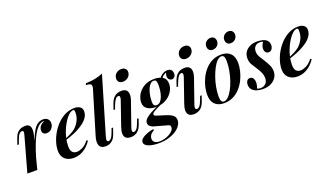

<svg xmlns="http://www.w3.org/2000/svg" viewBox="-84 -1417 3831 2232"><g transform="rotate(-20 1831.5 -301.5)"><path d="M145 0H22L142 -431Q151 -461 148 -473Q145 -485 130 -485Q111 -485 95 -466Q79 -447 62 -399L45 -352H26L52 -427Q66 -467 87 -489.5Q108 -512 133 -521Q158 -530 184 -530Q216 -530 231.5 -517Q247 -504 251.5 -483Q256 -462 253.5 -437.5Q251 -413 245 -390ZM401 -507Q379 -507 356 -491.5Q333 -476 308 -442Q283 -408 257.5 -352.5Q232 -297 205 -217.5Q178 -138 151 -30L175 -163Q206 -268 233.5 -338.5Q261 -409 287.5 -451.5Q314 -494 344 -512Q374 -530 409 -530Q445 -530 464.5 -509Q484 -488 484 -457Q484 -432 472 -410.5Q460 -389 440.5 -376.5Q421 -364 396 -364Q371 -364 356.5 -377Q342 -390 342 -415Q342 -437 352 -455Q362 -473 378 -485.5Q394 -498 413 -503Q411 -505 408 -506Q405 -507 401 -507Z M554 -220Q601 -238 640.5 -257.5Q680 -277 707 -299Q744 -332 767 -376.5Q790 -421 790 -474Q790 -497 786 -504Q782 -511 774 -511Q751 -511 724 -489Q697 -467 671 -428.5Q645 -390 623.5 -342Q602 -294 589 -241Q576 -188 576 -136Q576 -83 596.5 -61.5Q617 -40 651 -40Q680 -40 720 -59Q760 -78 799 -128L815 -120Q795 -87 762 -56Q729 -25 686.5 -5.5Q644 14 593 14Q551 14 517 -2Q483 -18 464 -49.5Q445 -81 445 -127Q445 -176 462 -231.5Q479 -287 510.5 -340Q542 -393 585.5 -436Q629 -479 682 -504.5Q735 -530 796 -530Q836 -530 863 -511.5Q890 -493 890 -455Q890 -416 868 -382Q846 -348 808.5 -320Q771 -292 726.5 -270Q682 -248 637 -232Q592 -216 553 -206Z M1024 -85Q1016 -58 1020.5 -44.5Q1025 -31 1040 -31Q1054 -31 1070.5 -48.5Q1087 -66 1106 -117L1122 -162H1141L1116 -89Q1102 -49 1081 -26.5Q1060 -4 1036 5Q1012 14 987 14Q955 14 936 2Q917 -10 910 -31Q903 -52 905 -79.5Q907 -107 917 -139L1076 -667Q1086 -701 1074 -717Q1062 -733 1013 -733L1020 -754Q1085 -755 1136 -765.5Q1187 -776 1234 -795Z M1369 -688Q1372 -725 1399 -747Q1426 -769 1462 -769Q1495 -769 1512.5 -750.5Q1530 -732 1527 -703Q1524 -669 1497 -646Q1470 -623 1434 -623Q1401 -623 1383.5 -641.5Q1366 -660 1369 -688ZM1334 -431Q1352 -485 1322 -485Q1302 -485 1286 -464.5Q1270 -444 1252 -399L1235 -352H1216L1242 -427Q1257 -467 1278 -489.5Q1299 -512 1325 -521Q1351 -530 1376 -530Q1411 -530 1429 -517Q1447 -504 1453 -483Q1459 -462 1456 -437.5Q1453 -413 1445 -390L1339 -85Q1330 -58 1334 -44.5Q1338 -31 1353 -31Q1369 -31 1385.5 -48.5Q1402 -66 1421 -117L1438 -162H1457L1432 -89Q1417 -49 1396 -26.5Q1375 -4 1350 5Q1325 14 1301 14Q1257 14 1237 -5.5Q1217 -25 1217 -59.5Q1217 -94 1233 -139Z M1725 -226 1764 -228Q1725 -210 1696 -195.5Q1667 -181 1650 -168.5Q1633 -156 1633 -144Q1633 -135 1645 -127.5Q1657 -120 1683 -113L1763 -88Q1793 -79 1818.5 -67Q1844 -55 1860 -36Q1876 -17 1876 13Q1876 46 1854.5 78Q1833 110 1793.5 135.5Q1754 161 1699 176.5Q1644 192 1577 192Q1526 192 1486.5 182.5Q1447 173 1425.5 156Q1404 139 1404 116Q1404 98 1418 82Q1432 66 1456 53Q1480 40 1510 30Q1540 20 1573 15L1577 30Q1542 48 1528.5 69.5Q1515 91 1515 112Q1515 145 1538.5 160Q1562 175 1599 175Q1629 175 1660.5 166Q1692 157 1719.5 141.5Q1747 126 1763.5 106Q1780 86 1780 63Q1780 45 1768 38.5Q1756 32 1733 27L1586 -14Q1562 -21 1545 -36.5Q1528 -52 1528 -78Q1528 -102 1548.5 -124.5Q1569 -147 1612.5 -171.5Q1656 -196 1725 -226ZM1771 -512Q1747 -512 1730 -496Q1713 -480 1700.5 -454.5Q1688 -429 1680.5 -399.5Q1673 -370 1669.5 -341.5Q1666 -313 1666 -291Q1666 -259 1676.5 -246Q1687 -233 1706 -233Q1734 -233 1753.5 -254Q1773 -275 1785 -308Q1797 -341 1802 -377.5Q1807 -414 1807 -445Q1807 -474 1800.5 -493Q1794 -512 1771 -512ZM1783 -530Q1847 -530 1887.5 -503.5Q1928 -477 1928 -417Q1928 -369 1899 -322Q1870 -275 1816.5 -245Q1763 -215 1691 -215Q1630 -215 1588.5 -241.5Q1547 -268 1547 -326Q1547 -356 1561 -391.5Q1575 -427 1604 -458.5Q1633 -490 1677.5 -510Q1722 -530 1783 -530ZM1860 -477 1840 -484Q1855 -521 1889 -547Q1923 -573 1961 -573Q1991 -573 2007 -556.5Q2023 -540 2023 -511Q2023 -482 2009 -468Q1995 -454 1977 -454Q1961 -454 1946.5 -465.5Q1932 -477 1929 -501Q1926 -525 1942 -563L1951 -558Q1912 -543 1893 -525Q1874 -507 1860 -477Z M2149 -688Q2152 -725 2179 -747Q2206 -769 2242 -769Q2275 -769 2292.5 -750.5Q2310 -732 2307 -703Q2304 -669 2277 -646Q2250 -623 2214 -623Q2181 -623 2163.5 -641.5Q2146 -660 2149 -688ZM2114 -431Q2132 -485 2102 -485Q2082 -485 2066 -464.5Q2050 -444 2032 -399L2015 -352H1996L2022 -427Q2037 -467 2058 -489.5Q2079 -512 2105 -521Q2131 -530 2156 -530Q2191 -530 2209 -517Q2227 -504 2233 -483Q2239 -462 2236 -437.5Q2233 -413 2225 -390L2119 -85Q2110 -58 2114 -44.5Q2118 -31 2133 -31Q2149 -31 2165.5 -48.5Q2182 -66 2201 -117L2218 -162H2237L2212 -89Q2197 -49 2176 -26.5Q2155 -4 2130 5Q2105 14 2081 14Q2037 14 2017 -5.5Q1997 -25 1997 -59.5Q1997 -94 2013 -139Z M2606 -510Q2580 -510 2553 -483.5Q2526 -457 2502 -411.5Q2478 -366 2458.5 -310Q2439 -254 2428 -194.5Q2417 -135 2417 -81Q2417 -41 2427.5 -23.5Q2438 -6 2459 -6Q2484 -6 2511 -32Q2538 -58 2562.5 -102.5Q2587 -147 2606 -202.5Q2625 -258 2636 -318Q2647 -378 2647 -435Q2647 -477 2636.5 -493.5Q2626 -510 2606 -510ZM2299 -148Q2299 -193 2311.5 -245Q2324 -297 2349 -347.5Q2374 -398 2411.5 -439.5Q2449 -481 2499 -505.5Q2549 -530 2612 -530Q2684 -530 2724.5 -489.5Q2765 -449 2765 -368Q2765 -323 2752.5 -271Q2740 -219 2715 -168.5Q2690 -118 2652.5 -76.5Q2615 -35 2565 -10.5Q2515 14 2452 14Q2380 14 2339.5 -27Q2299 -68 2299 -148ZM2481 -676Q2481 -711 2505.5 -733Q2530 -755 2561 -755Q2590 -755 2605.5 -737.5Q2621 -720 2621 -693Q2621 -670 2609.5 -652Q2598 -634 2580 -624.5Q2562 -615 2541 -615Q2512 -615 2496.5 -632.5Q2481 -650 2481 -676ZM2704 -676Q2704 -711 2728 -733Q2752 -755 2784 -755Q2812 -755 2828 -737.5Q2844 -720 2844 -693Q2844 -670 2832.5 -652Q2821 -634 2802.5 -624.5Q2784 -615 2763 -615Q2734 -615 2719 -632.5Q2704 -650 2704 -676Z M2869 -15Q2877 -11 2886 -8.5Q2895 -6 2911 -6Q2949 -6 2974.5 -30.5Q3000 -55 3000 -99Q3000 -131 2986.5 -164Q2973 -197 2946 -237Q2922 -272 2902.5 -306Q2883 -340 2883 -384Q2883 -427 2904 -459.5Q2925 -492 2964 -511Q3003 -530 3055 -530Q3089 -530 3122 -522Q3155 -514 3176 -493Q3197 -472 3197 -432Q3197 -418 3191 -402.5Q3185 -387 3173 -376Q3161 -365 3141 -365Q3120 -365 3106 -381.5Q3092 -398 3092 -424Q3092 -447 3100.5 -467Q3109 -487 3121 -502Q3107 -510 3081 -510Q3045 -510 3023 -487Q3001 -464 3001 -422Q3001 -400 3008.5 -380.5Q3016 -361 3029.5 -340.5Q3043 -320 3060 -293Q3088 -248 3104 -212.5Q3120 -177 3120 -140Q3120 -96 3096.5 -61Q3073 -26 3032 -6Q2991 14 2936 14Q2897 14 2861.5 3.5Q2826 -7 2803.5 -31Q2781 -55 2781 -97Q2781 -120 2793.5 -139.5Q2806 -159 2832 -159Q2858 -159 2871 -138Q2884 -117 2884 -86Q2884 -64 2878.5 -45.5Q2873 -27 2869 -15Z M3322 -220Q3369 -238 3408.5 -257.5Q3448 -277 3475 -299Q3512 -332 3535 -376.5Q3558 -421 3558 -474Q3558 -497 3554 -504Q3550 -511 3542 -511Q3519 -511 3492 -489Q3465 -467 3439 -428.5Q3413 -390 3391.5 -342Q3370 -294 3357 -241Q3344 -188 3344 -136Q3344 -83 3364.5 -61.5Q3385 -40 3419 -40Q3448 -40 3488 -59Q3528 -78 3567 -128L3583 -120Q3563 -87 3530 -56Q3497 -25 3454.5 -5.5Q3412 14 3361 14Q3319 14 3285 -2Q3251 -18 3232 -49.5Q3213 -81 3213 -127Q3213 -176 3230 -231.5Q3247 -287 3278.5 -340Q3310 -393 3353.5 -436Q3397 -479 3450 -504.5Q3503 -530 3564 -530Q3604 -530 3631 -511.5Q3658 -493 3658 -455Q3658 -416 3636 -382Q3614 -348 3576.5 -320Q3539 -292 3494.5 -270Q3450 -248 3405 -232Q3360 -216 3321 -206Z"/></g></svg>

Font: Playfair Display SemiBold
Style: Italic
Weight: 600
Italic angle: -14°
Designer: Claus Eggers Sørensen
Foundry: Claus Eggers Sørensen
Version: Version 1.203